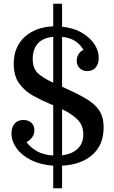

<svg xmlns="http://www.w3.org/2000/svg" viewBox="-20 -871 608 1021"><path d="M263 130V10Q194 5 144 -20.5Q94 -46 67.5 -83.5Q41 -121 41 -162Q41 -194 57.5 -213.5Q74 -233 105 -233Q132 -233 147.5 -217.5Q163 -202 163 -179Q163 -157 150 -140Q137 -123 121 -115Q142 -87 176.5 -67Q211 -47 263 -44V-311Q259 -313 255 -315Q251 -317 247 -318Q199 -338 154.5 -363Q110 -388 81.5 -428Q53 -468 53 -532Q53 -621 110.5 -674Q168 -727 263 -731V-851H310V-729Q370 -723 413.5 -698Q457 -673 481 -637.5Q505 -602 505 -564Q505 -532 489 -512.5Q473 -493 445 -493Q420 -493 404 -508Q388 -523 388 -548Q388 -568 398 -583.5Q408 -599 424 -606Q387 -668 310 -675V-410Q384 -377 433 -349Q482 -321 506.5 -285.5Q531 -250 531 -193Q531 -100 471 -47.5Q411 5 310 10V130ZM423 -155Q423 -206 390.5 -237Q358 -268 310 -290V-45Q364 -52 393.5 -80.5Q423 -109 423 -155ZM154 -557Q154 -508 180.5 -482.5Q207 -457 263 -431V-675Q208 -670 181 -639.5Q154 -609 154 -557Z"/></svg>

Font: Domine
Style: Regular
Weight: 400
Designer: Pablo Impallari, Rodrigo Fuenzalida, Brenda Gallo
Foundry: Pablo Impallari, Rodrigo Fuenzalida, Brenda Gallo
Version: Version 2.000;September 19, 2022;FontCreator 14.0.0.2877 64-